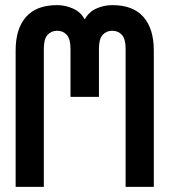

<svg xmlns="http://www.w3.org/2000/svg" viewBox="-20 -729 660 749"><path d="M418 -709Q499 -709 539.5 -663Q580 -617 580 -532V0H470V-539Q470 -577 455.5 -593Q441 -609 418 -609Q395 -609 380.5 -593Q366 -577 366 -539V-351H255V-539Q255 -577 240.5 -593Q226 -609 203 -609Q180 -609 165.5 -593Q151 -577 151 -539V0H41V-532Q41 -617 81.5 -663Q122 -709 203 -709Q235 -709 265 -695.5Q295 -682 310 -654H311Q326 -682 355.5 -695.5Q385 -709 418 -709Z"/></svg>

Font: Bebas Neue Bold
Style: Regular
Weight: 700
Designer: Ryoichi Tsunekawa & LGV (GE)
Foundry: Free Software Foundation, Inc.
Version: Version 1.003 August 13, 2016